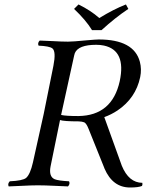

<svg xmlns="http://www.w3.org/2000/svg" viewBox="-20 -832 665 862"><path d="M393.1 -696.8Q365.7 -741.7 312.5 -792L332.5 -812Q387.2 -785.2 425.8 -751Q491.2 -791 545.4 -812L556.2 -792Q498 -753.4 436 -696.8ZM249.5 -293Q236.8 -233.4 207 -85Q198.2 -39.1 225.6 -27.3Q242.7 -20.5 290 -18.1Q295.9 -6.3 285.2 4.9Q263.7 4.4 228.5 2.4Q181.6 0 149.9 0Q121.6 0 76.7 2.4Q40 4.4 19 4.9Q13.2 -6.8 23.9 -18.1Q81.5 -20.5 97.2 -33.2Q115.7 -49.3 127.9 -103Q162.1 -254.4 176.3 -320.8Q187 -371.6 219.7 -536.1Q232.4 -600.6 215.3 -614.7Q201.7 -625 153.3 -627Q147.5 -638.7 158.2 -649.9Q180.7 -649.4 215.3 -647.5Q257.8 -645 285.2 -645Q307.1 -645 367.7 -650.9Q411.6 -654.8 423.3 -654.8Q581.1 -654.8 607.9 -554.7Q616.7 -521.5 609.4 -485.8Q589.4 -391.1 507.3 -335.9Q479.5 -317.4 448.2 -306.2L526.9 -87.9Q558.1 -11.7 619.1 -11.2Q620.6 -2.4 617.2 2.9Q601.1 9.8 564 9.8Q485.8 9.8 449.2 -75.2Q448.2 -77.6 447.8 -79.1L377.9 -252.9Q368.2 -277.8 358.4 -282.7Q348.6 -286.6 333 -287.1Q267.1 -287.1 249.5 -293ZM313 -583Q275.9 -417 255.4 -320.8L254.4 -315.9Q275.4 -311 332 -311Q483.4 -313 517.6 -467.8Q546.9 -605.5 446.8 -627.4Q430.2 -630.9 412.1 -630.9Q331.5 -630.9 315.9 -593.3Q314.5 -587.9 313 -583Z"/></svg>

Font: Linux Libertine Display Slanted O
Style: Slanted
Weight: 400
Designer: Philipp H. Poll
Foundry: Philipp H. Poll
Version: Version 5.0.9